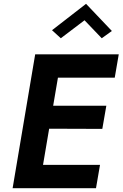

<svg xmlns="http://www.w3.org/2000/svg" viewBox="-20 -984 641 1004"><path d="M422 -878 512 -784 565 -822 430 -964 252 -826 298 -784ZM237 -311 515 -310 536 -431H258L283 -578H580L601 -700H304H256H164L46 0H136H184H482L503 -122H205Z"/></svg>

Font: Jost* 600 Semi Italic
Style: Italic
Weight: 600
Italic angle: -10°
Version: Version 3.200; ttfautohint (v0.97) -l 8 -r 50 -G 200 -x 14 -